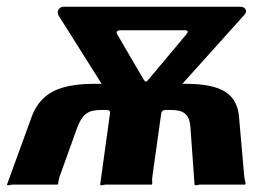

<svg xmlns="http://www.w3.org/2000/svg" viewBox="-20 -550 818 572"><path d="M0.8 0 74.9 -203.5Q87.6 -237 110.5 -258.3Q133.4 -279.6 170 -289.9Q206.7 -300.3 260.1 -300.3H533.4Q612.8 -300.3 650.2 -277.1Q687.6 -253.8 691.9 -203.5L707.6 -25Q708.6 -14.6 710.8 -7.9Q712.9 -1.3 709.6 0H584.6Q574.2 -0.7 567.4 1.3Q560.6 3.3 559.6 0L547.3 -171.2Q545.6 -194.3 537.1 -205.1Q528.6 -215.9 516.2 -219.2Q503.8 -222.5 488.6 -222.5H473.8Q462 -222.5 460.3 -212L434.1 -25Q432.7 -14.6 433.5 -7.3Q434.2 0 431 0H303.3Q292.9 -0.7 286.2 1.3Q279.4 3.3 278.4 0L307.7 -212Q309.4 -222.5 297.8 -222.5H282.7Q267.7 -222.5 254.5 -219.6Q241.4 -216.6 230.6 -205.7Q219.8 -194.8 210.8 -171.9L157.6 -24Q154.4 -13.6 153.8 -6.3Q153.3 1 150 0H25.8Q15.4 -0.7 8.6 1.3Q1.8 3.3 0.8 0ZM407.9 -313Q411.5 -307.4 414.6 -307Q417.6 -306.7 422.6 -313.4L533.8 -446Q545.5 -459.8 531.4 -459.8H339.9Q323.4 -459.8 328.9 -448.4ZM315.9 -247.6 155.2 -502.7Q149.1 -513.3 154.4 -521.6Q159.7 -530 169.5 -530H694.4Q707.7 -530 711.6 -522Q715.5 -514 708.4 -506.2L481.8 -254.1Z"/></svg>

Font: Libre Franklin Thin
Style: Italic
Weight: 100
Italic angle: -8°
Designer: Pablo Impallari, Rodrigo Fuenzalida, Nhung Nguyen
Foundry: Impallari Type
Version: Version 3.000